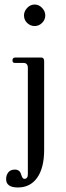

<svg xmlns="http://www.w3.org/2000/svg" viewBox="-20 -658 292 848"><path d="M86 -590Q86 -608 100 -623Q114 -638 133 -638Q152 -638 166 -623Q180 -608 180 -590Q180 -571 166 -557Q152 -543 133 -543Q114 -543 100 -556.5Q86 -570 86 -590ZM59 170Q7 170 7 133Q7 116 16.5 103.5Q26 91 46 91Q67 91 73 111.5Q79 132 87 132Q103 132 103 112V-358Q103 -380 84 -380H46Q35 -380 35 -391Q35 -404 48 -404H161Q175 -404 175 -388V4Q175 83 144.5 126.5Q114 170 59 170Z"/></svg>

Font: HK Venetian
Style: Regular
Weight: 400
Designer: Alfredo Marco Pradil
Foundry: Alfredo Marco Pradil
Version: Version 1.000;PS 001.000;hotconv 1.0.88;makeotf.lib2.5.64775